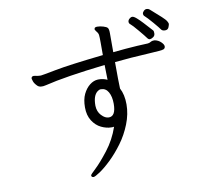

<svg xmlns="http://www.w3.org/2000/svg" viewBox="-94 -929 1188 1107"><g transform="rotate(-10 500.0 -375.5)"><path d="M813 -790Q809 -794 809 -802Q809 -810 817 -818Q825 -826 834.5 -826Q844 -826 851 -820Q931 -751 938.5 -737.5Q946 -724 946 -719.5Q946 -715 940.5 -700.5Q935 -686 918.5 -686Q902 -686 895.5 -696Q889 -706 859.5 -740.5Q830 -775 813 -790ZM803.5 -749Q821 -730 834.5 -715Q848 -700 851 -697Q854 -694 854 -680Q854 -666 842.5 -658.5Q831 -651 823 -651Q815 -651 807.5 -662Q800 -673 768.5 -710.5Q737 -748 728 -754.5Q719 -761 719 -770.5Q719 -780 727.5 -788Q736 -796 745 -796Q754 -796 770 -782Q786 -768 803.5 -749ZM366 75Q353 75 353 63Q353 59 384 30Q415 1 461 -58Q507 -117 532 -190Q528 -189 524 -189H516Q488 -189 457.5 -203.5Q427 -218 406.5 -250Q386 -282 386 -328.5Q386 -375 401 -406Q416 -437 439 -455Q462 -473 487 -474H493Q518 -474 542 -463L540 -550Q304 -523 187 -494Q152 -485 136.5 -500.5Q121 -516 116.5 -529.5Q112 -543 112 -545Q112 -559 127 -559Q131 -559 135 -558Q139 -557 144 -556Q149 -555 155.5 -554.5Q162 -554 168 -554Q174 -554 256.5 -570Q339 -586 540 -608V-681Q540 -714 538.5 -725.5Q537 -737 528 -747Q524 -754 521.5 -756.5Q519 -759 519 -763L520 -768Q522 -775 537 -775Q552 -775 571 -769.5Q590 -764 596 -756.5Q602 -749 602 -726V-614Q678 -622 744 -626L807 -629Q817 -630 824.5 -635Q832 -640 843 -640H849Q870 -636 885 -621.5Q900 -607 900 -596Q900 -585 890.5 -580Q881 -575 791 -570.5Q701 -566 602 -556Q602 -441 604 -401Q625 -362 625 -305Q625 -248 602 -190Q579 -132 543.5 -84Q508 -36 470.5 0Q433 36 403.5 55.5Q374 75 366 75ZM447 -327Q448 -293 469 -270.5Q490 -248 512 -248Q553 -248 553 -321Q553 -363 538 -389.5Q523 -416 495 -416H491Q485 -416 474 -408Q447 -387 447 -330Z"/></g></svg>

Font: LXGW Bright TC
Style: Regular
Weight: 400
Designer: Christian Thalmann (Catharsis Fonts)
Foundry: LXGW / Christian Thalmann (Catharsis Fonts) / Fontworks Inc.
Version: Version 5.501